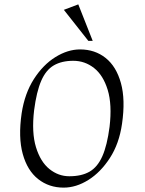

<svg xmlns="http://www.w3.org/2000/svg" viewBox="-20 -848 661 878"><path d="M271 10Q204 10 154.5 -29Q105 -68 84 -144Q63 -220 79 -330Q93 -421 135 -486.5Q177 -552 233.5 -587Q290 -622 346 -622Q414 -622 463 -583Q512 -544 533 -468Q554 -392 538 -282Q525 -191 482.5 -125.5Q440 -60 384 -25Q328 10 271 10ZM297 -42Q353 -42 389.5 -63Q426 -84 448 -133.5Q470 -183 481 -268Q493 -370 472.5 -437Q452 -504 410 -537Q368 -570 315 -570Q262 -570 226 -549Q190 -528 168.5 -478.5Q147 -429 136 -344Q124 -242 144.5 -175Q165 -108 206 -75Q247 -42 297 -42ZM384 -661 272 -803 338 -828 404 -661Z"/></svg>

Font: Ancizar Serif Light
Style: Italic
Weight: 300
Italic angle: -4°
Designer: Cesar Puertas, Viviana Monsalve, Julian Moncada, Julian Prieto, Jose Castro, Felipe Aragon, Mariel Hernandez, Sara Alarc
Version: Version 8.100